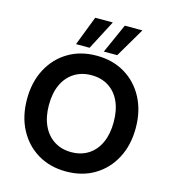

<svg xmlns="http://www.w3.org/2000/svg" viewBox="-133 -1040 1041 1160"><g transform="rotate(15 387.0 -459.5)"><path d="M387 12Q286 12 209.5 -34Q133 -80 90 -161.5Q47 -243 47 -350Q47 -457 90 -538.5Q133 -620 209.5 -666Q286 -712 387 -712Q488 -712 564.5 -666Q641 -620 684 -538.5Q727 -457 727 -350Q727 -243 684 -161.5Q641 -80 564.5 -34Q488 12 387 12ZM387 -109Q449 -109 494.5 -138.5Q540 -168 564.5 -222Q589 -276 589 -350Q589 -425 564.5 -478.5Q540 -532 494.5 -561Q449 -590 387 -590Q326 -590 280 -561Q234 -532 209 -478.5Q184 -425 184 -350Q184 -276 209 -222Q234 -168 280 -138.5Q326 -109 387 -109ZM421 -747 503 -931H613L505 -747ZM247 -747 318 -931H428L332 -747Z"/></g></svg>

Font: DM Sans 12pt
Style: Bold
Weight: 700
Version: Version 4.004;gftools[0.9.30]